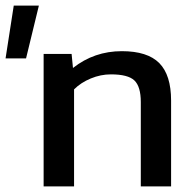

<svg xmlns="http://www.w3.org/2000/svg" viewBox="-37 -667 691 687"><path d="M-17.1 -458 12.2 -647H102.1L56.2 -458ZM119.1 0V-474.1H219.2L224.1 -423.8Q300.3 -483.9 398.9 -483.9Q490.7 -483.9 533 -441.2Q575.2 -398.4 575.2 -307.1V0H466.8V-301.8Q466.8 -357.4 443.8 -379.2Q420.9 -400.9 359.9 -400.9Q323.2 -400.9 287.8 -386.2Q252.4 -371.6 228 -347.2V0Z"/></svg>

Font: Kanit
Style: Regular
Weight: 400
Designer: Katatrad Team
Foundry: CadsonDemak
Version: Version 1.000;PS 001.000;hotconv 1.0.88;makeotf.lib2.5.64775